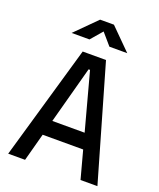

<svg xmlns="http://www.w3.org/2000/svg" viewBox="-162 -997 909 1096"><g transform="rotate(20 293.0 -449.0)"><path d="M22 0 222.2 -693.4H363.8L564 0H461.4L416 -168.9H169.9L124.5 0ZM194.8 -261.7H391.1L297.4 -609.4H288.6ZM126.5 -771.5 253.4 -898.4H337.4L464.4 -771.5H356L295.4 -841.8L234.9 -771.5Z"/></g></svg>

Font: Cascadia Mono PL
Style: Regular
Weight: 400
Monospace: yes
Designer: Aaron Bell
Foundry: Saja Typeworks
Version: Version 2404.023; ttfautohint (v1.8.4)